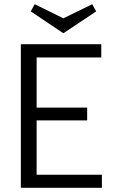

<svg xmlns="http://www.w3.org/2000/svg" viewBox="-20 -892 543 912"><path d="M145 -872 281 -805 418 -872 437 -838 281 -734 126 -838ZM79 0V-682H461V-619H154V-381H394V-320H154V-62H464V0Z"/></svg>

Font: Didact Gothic
Style: Regular
Weight: 400
Designer: Daniel Johnson
Foundry: Daniel Johnson
Version: Version 2.101;PS 002.101;hotconv 1.0.88;makeotf.lib2.5.64775